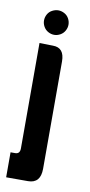

<svg xmlns="http://www.w3.org/2000/svg" viewBox="-77 -552 333 709"><g transform="rotate(10 89.0 -197.5)"><path d="M83 -517.6Q94.7 -517.6 105.7 -511.7Q116.7 -505.9 122.8 -494.9Q128.9 -483.9 128.9 -471.7Q128.9 -460 122.8 -449Q116.7 -438 105.7 -431.9Q94.7 -425.8 83 -425.8Q71.3 -425.8 60.3 -431.9Q49.3 -438 43.2 -449Q37.1 -460 37.1 -471.7Q37.1 -483.9 43.2 -494.9Q49.3 -505.9 60.5 -511.7Q71.8 -517.6 83 -517.6ZM0 29.3H17.6Q35.2 29.3 35.2 8.3V-386.7L85.9 -385.7Q128.9 -385.7 128.9 -334V68.4Q128.9 123 82 123H0Z"/></g></svg>

Font: Aswaq
Style: Regular
Weight: 400
Designer: Husham Jawad
Version: Version 1.000;November 3, 2021;FontCreator 14.0.0.2814 32-bi